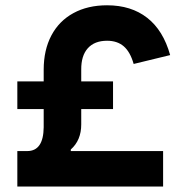

<svg xmlns="http://www.w3.org/2000/svg" viewBox="-20 -719 698 719"><path d="M44.9 -153.3H82Q142.6 -153.3 143.6 -242.2V-310.5H44.9V-414.1H143.6V-458Q143.6 -531.7 172.4 -586.2Q201.2 -640.6 254.9 -669.9Q308.6 -699.2 380.9 -699.2Q471.2 -699.2 531.2 -652.3Q591.3 -605.5 617.2 -512.7L480.5 -479.5Q467.8 -524.4 443.6 -545.4Q419.4 -566.4 380.9 -566.4Q334 -566.4 308.8 -538.3Q283.7 -510.3 284.2 -458V-414.1H403.3V-310.5H284.2V-252.9Q284.2 -193.8 245.1 -159.2V-153.3H590.8V-20.5H44.9Z"/></svg>

Font: Wanted Sans
Style: Bold
Weight: 700
Designer: Original Design by Kil Hyung-jin and Kang Hanbin, Wanted Lab, Inc; Hangeul from Source Han Sans by Jang Soo-young and Ka
Foundry: Wanted Lab, Inc.
Version: Version 1.000